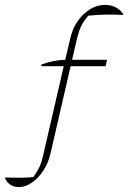

<svg xmlns="http://www.w3.org/2000/svg" viewBox="-47 -620 524 783"><path d="M29 143Q9 143 -6.5 132Q-22 121 -27 104Q26 105 48 104.5Q70 104 89 102Q105 80 114 60.5Q123 41 130 9L213 -350H121L122 -357Q174 -376 219 -376L240 -465Q254 -524 294 -562Q334 -600 383 -600Q407 -600 427 -589Q447 -578 457 -559Q417 -561 384.5 -560.5Q352 -560 313 -556Q294 -534 285 -515.5Q276 -497 268 -467L247 -376H389L384 -350H241L158 10Q149 47 129 77Q109 107 82.5 125Q56 143 29 143Z"/></svg>

Font: Piazzolla Thin
Style: Italic
Weight: 100
Italic angle: -11.3°
Designer: Juan Pablo del Peral
Foundry: Huerta Tipografica
Version: Version 1.330